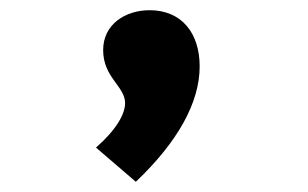

<svg xmlns="http://www.w3.org/2000/svg" viewBox="-20 -185 603 376"><path d="M246 171C328 93 371 16 371 -55C371 -120 336 -165 273 -165C225 -165 182 -137 182 -87C182 -33 225 -16 225 17C225 38 208 69 168 104Z"/></svg>

Font: Inconsolata SemiExpanded Black
Style: Regular
Weight: 900
Width: 6
Monospace: yes
Designer: Raph Levien, Cyreal, Brenton Simpson
Foundry: Raph Levien, Cyreal, Google
Version: Version 3.100